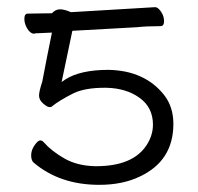

<svg xmlns="http://www.w3.org/2000/svg" viewBox="-20 -502 552 536"><path d="M125 -465Q135 -476 147.5 -476Q160 -476 178 -468L413 -482Q421 -482 429.5 -469.5Q438 -457 438 -443Q438 -429 428 -429Q389 -429 362 -426L182 -416L152 -273L162 -280Q204 -307 283 -307Q384 -305 438 -237Q464 -204 464 -156Q464 -53 370 -9Q322 14 257 14Q147 14 74 -48Q67 -54 67 -68.5Q67 -83 76.5 -96.5Q86 -110 92 -110Q98 -110 102 -105Q124 -80 160 -59.5Q196 -39 246 -38H248Q352 -38 390 -98Q407 -125 407 -154Q407 -202 369.5 -229Q332 -256 276 -257H272Q218 -257 186 -242Q146 -222 125 -205Q124 -203 118 -203Q112 -203 100.5 -213Q89 -223 89 -235Q89 -247 98 -274Q111 -343 125 -411L80 -409L75 -408Q65 -408 56.5 -421.5Q48 -435 48 -449.5Q48 -464 58 -464ZM362 -426Q362 -426 361 -426Z"/></svg>

Font: ToneOZ-Pinyin-WenKai-Light
Style: Light
Weight: 300
Designer: Fontworks Inc.
Foundry: ToneOZ
Version: Version 0.240331